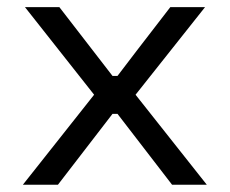

<svg xmlns="http://www.w3.org/2000/svg" viewBox="-20 -509 633 529"><path d="M43 0Q91.8 -61.5 239.3 -248Q191.4 -308.6 48.8 -489.3Q72.3 -489.3 143.6 -489.3Q180.7 -441.4 290 -299.8Q293.9 -299.8 303.7 -299.8Q339.8 -347.7 449.2 -489.3Q472.7 -489.3 544.9 -489.3Q497.1 -428.7 353.5 -248Q403.3 -185.5 549.8 0Q526.4 0 454.1 0Q416 -48.8 303.7 -195.3Q300.8 -195.3 290 -195.3Q252.9 -146.5 139.6 0Q116.2 0 43 0Z"/></svg>

Font: Kadena Space Grotesk
Style: Regular
Weight: 400
Designer: Florian Karsten
Version: Version 2.000